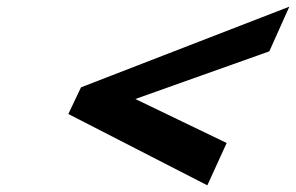

<svg xmlns="http://www.w3.org/2000/svg" viewBox="-20 -650 888 576"><path d="M602 -94 660 -221 386 -353 788 -496 848 -630 223 -388 185 -308Z"/></svg>

Font: Passageway
Style: BdSuIt
Weight: 700
Foundry: Ascender Corporation
Version: Version 1.11